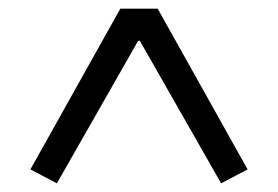

<svg xmlns="http://www.w3.org/2000/svg" viewBox="-20 -718 640 442"><path d="M489 -296 302 -624H298L111 -296L50 -328L257 -698H343L550 -328Z"/></svg>

Font: IBM Plex Sans Thai
Style: Regular
Weight: 400
Designer: Mike Abbink, Paul van der Laan, Pieter van Rosmalen, Ben Mitchell, Mark Frömberg
Foundry: Bold Monday
Version: Version 1.1